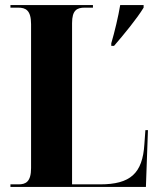

<svg xmlns="http://www.w3.org/2000/svg" viewBox="-20 -734 626 754"><path d="M417 -564V-554H428C466 -598 518 -661 544 -704V-714H452C445 -671 430 -608 417 -564ZM21 0H553L561 -223H551L547 -168C540 -53 492 -10 373 -10H263V-643C263 -694 282 -704 313 -704H345V-714H21V-704H51C81 -704 102 -694 102 -639V-74C102 -20 81 -10 53 -10H21Z"/></svg>

Font: Noto Serif Display Condensed ExtraBold
Style: Regular
Weight: 800
Width: 3
Designer: Monotype Design Team
Foundry: Monotype Imaging Inc.
Version: Version 2.009